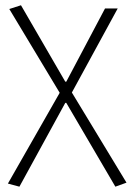

<svg xmlns="http://www.w3.org/2000/svg" viewBox="-20 -512 497 724"><path d="M53.2 191.9 9.8 180.2 205.1 -162.1 15.1 -478 59.1 -492.2 226.1 -204.1H230L376 -480H423.8L251 -163.1L457 176.8L415 191.9L230 -124H226.1Z"/></svg>

Font: SourceSansPro-Light
Style: Regular
Weight: 300
Designer: Paul D. Hunt
Foundry: Adobe Systems Incorporated
Version: Version 2.020;PS 2.0;hotconv 1.0.86;makeotf.lib2.5.63406